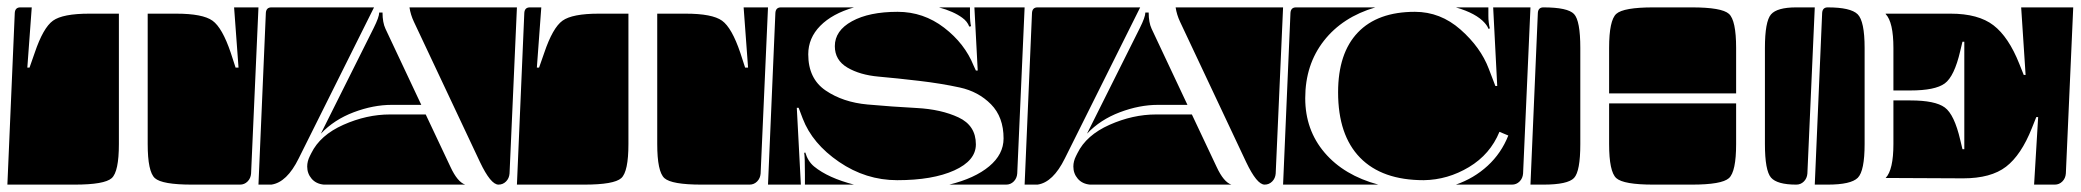

<svg xmlns="http://www.w3.org/2000/svg" viewBox="-20 -510 5635 520"><path d="M0 -10 20 -475Q21 -490 35 -490H66L54 -327H60L74 -367Q97 -435 123.5 -454Q150 -473 222 -473H302V-120Q302 -45 282.5 -27.5Q263 -10 182 -10ZM380 -120V-473H457Q529 -473 555.5 -454Q582 -435 605 -367L618 -327H626L614 -490H680L660 -40Q659 -27 650.5 -18.5Q642 -10 630 -10H500Q419 -10 399.5 -27.5Q380 -45 380 -120Z M680 -10 700 -475Q701 -490 715 -490H993L789 -81Q757 -16 715 -10ZM1089 -490H1380L1360 -40Q1359 -27 1350.5 -18.5Q1342 -10 1330 -10Q1309 -10 1280 -71L1101 -451Q1092 -470 1089 -490ZM812 -59Q812 -73 819 -87L823 -95Q847 -144 910 -172Q973 -200 1036 -200H1133L1200 -58Q1219 -17 1240 -10H857Q836 -12 824 -26Q812 -40 812 -59ZM849 -148 992 -434Q1007 -464 1007 -476H1016Q1016 -449 1024 -432L1121 -226H1041Q991 -226 938 -206Q885 -186 849 -148Z M1380 -10 1400 -475Q1401 -490 1415 -490H1446L1434 -327H1440L1454 -367Q1477 -435 1503.5 -454Q1530 -473 1602 -473H1682V-120Q1682 -45 1662.5 -27.5Q1643 -10 1562 -10ZM1760 -120V-473H1837Q1909 -473 1935.5 -454Q1962 -435 1985 -367L1998 -327H2006L1994 -490H2060L2040 -40Q2039 -27 2030.5 -18.5Q2022 -10 2010 -10H1880Q1799 -10 1779.5 -27.5Q1760 -45 1760 -120Z M2060 -10 2080 -475Q2081 -490 2095 -490H2293Q2234 -473 2201.5 -440Q2169 -407 2169 -363Q2169 -297 2216 -265Q2263 -233 2329.5 -227Q2396 -221 2462.5 -217.5Q2529 -214 2576 -192Q2623 -170 2623 -119Q2623 -75 2564.5 -48.5Q2506 -22 2410 -22Q2325 -22 2252.5 -71.5Q2180 -121 2154 -189L2143 -218H2138L2149 -10ZM2241 -385Q2241 -427 2287.5 -452.5Q2334 -478 2411 -478Q2481 -478 2537 -435Q2593 -392 2617 -332L2623 -319H2628L2619 -490H2755L2735 -40Q2734 -27 2725.5 -18.5Q2717 -10 2705 -10H2551Q2620 -27 2659 -59.5Q2698 -92 2698 -135Q2698 -193 2664 -227.5Q2630 -262 2579.5 -273Q2529 -284 2469.5 -291Q2410 -298 2359.5 -302.5Q2309 -307 2275 -327Q2241 -347 2241 -385ZM2158 -96 2161 -97Q2168 -73 2185 -59Q2223 -28 2293 -10H2160V-38Q2160 -86 2158 -96ZM2523 -490H2607V-472Q2607 -450 2610 -439L2605 -438Q2600 -452 2586 -462Q2563 -479 2523 -490Z M2755 -10 2775 -475Q2776 -490 2790 -490H3068L2864 -81Q2832 -16 2790 -10ZM3164 -490H3455L3435 -40Q3434 -27 3425.5 -18.5Q3417 -10 3405 -10Q3384 -10 3355 -71L3176 -451Q3167 -470 3164 -490ZM2887 -59Q2887 -73 2894 -87L2898 -95Q2922 -144 2985 -172Q3048 -200 3111 -200H3208L3275 -58Q3294 -17 3315 -10H2932Q2911 -12 2899 -26Q2887 -40 2887 -59ZM2924 -148 3067 -434Q3082 -464 3082 -476H3091Q3091 -449 3099 -432L3196 -226H3116Q3066 -226 3013 -206Q2960 -186 2924 -148Z M3455 -10 3475 -475Q3476 -490 3490 -490H3705Q3616 -464 3565.5 -399.5Q3515 -335 3515 -244Q3515 -158 3567.5 -96.5Q3620 -35 3713 -10ZM3604 -260Q3604 -366 3657.5 -422Q3711 -478 3812 -478Q3881 -478 3935.5 -430Q3990 -382 4012 -324L4030 -277H4035L4024 -490H4125L4105 -40Q4104 -27 4095.5 -18.5Q4087 -10 4075 -10H3923Q3972 -27 4009 -61Q4046 -95 4065 -143L4041 -153Q4016 -92 3958.5 -57.5Q3901 -23 3836 -22Q3723 -22 3663.5 -83Q3604 -144 3604 -260ZM3923 -490H4011V-467Q4011 -449 4015 -433L4011 -432Q4009 -439 4001 -448Q3978 -474 3923 -490Z M4338 -120V-230H4682V-120Q4682 -45 4662.5 -27.5Q4643 -10 4562 -10H4458Q4377 -10 4357.5 -27.5Q4338 -45 4338 -120ZM4760 -120V-380Q4760 -452 4776.5 -471Q4793 -490 4845 -490H4895L4875 -40Q4874 -27 4865.5 -18.5Q4857 -10 4845 -10Q4793 -10 4776.5 -29Q4760 -48 4760 -120ZM4338 -257V-380Q4338 -455 4357.5 -472.5Q4377 -490 4458 -490H4562Q4643 -490 4662.5 -472.5Q4682 -455 4682 -380V-257ZM4125 -10 4145 -475Q4146 -490 4160 -490Q4226 -490 4243 -472Q4260 -454 4260 -380V-120Q4260 -46 4243 -28Q4226 -10 4160 -10Z M5087 -28Q5108 -50 5108 -120V-238H5154Q5221 -238 5247 -219Q5273 -200 5289 -131L5295 -106H5300V-397H5295L5289 -372Q5273 -303 5247 -284Q5221 -265 5154 -265H5108V-380Q5108 -450 5087 -472V-473H5263Q5338 -473 5379 -441.5Q5420 -410 5449 -337L5461 -307H5466L5454 -490H5595L5575 -40Q5574 -27 5565.5 -18.5Q5557 -10 5545 -10H5489L5500 -193H5495L5483 -163Q5454 -90 5413 -58.5Q5372 -27 5297 -27ZM4895 -10 4915 -475Q4916 -490 4930 -490Q4992 -490 5011 -471.5Q5030 -453 5030 -380V-120Q5030 -47 5011.5 -28.5Q4993 -10 4930 -10Z"/></svg>

Font: PrimecolorCV1
Style: Medium
Weight: 500
Designer: gluk
Foundry: gluk
Version: Version 0.672